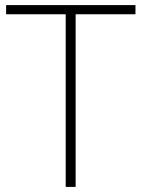

<svg xmlns="http://www.w3.org/2000/svg" viewBox="-20 -734 555 754"><path d="M277 0V-678H512V-714H4V-678H238V0Z"/></svg>

Font: Noto Sans Sinhala UI ExtraLight
Style: Regular
Weight: 200
Designer: Jelle Bosma - Monotype Design Team
Foundry: Monotype Imaging Inc.
Version: Version 2.006